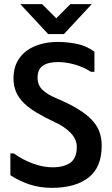

<svg xmlns="http://www.w3.org/2000/svg" viewBox="-20 -908 540 925"><path d="M30 -169H46Q93 -136 141.5 -119Q190 -102 232 -102Q289 -102 319.5 -124.5Q350 -147 350 -200Q350 -237 320.5 -267.5Q291 -298 247 -318Q196 -342 158 -364.5Q120 -387 95 -411.5Q70 -436 57.5 -465Q45 -494 45 -531Q45 -576 62 -609Q79 -642 108.5 -663.5Q138 -685 176.5 -695.5Q215 -706 258 -706Q302 -706 348.5 -697Q395 -688 435 -659V-562H418Q383 -585 340.5 -597Q298 -609 260 -609Q212 -609 186.5 -591.5Q161 -574 161 -534Q161 -497 185.5 -474.5Q210 -452 246 -437Q308 -411 351 -385.5Q394 -360 420.5 -332.5Q447 -305 458.5 -274Q470 -243 470 -206Q470 -102 406.5 -52.5Q343 -3 230 -3Q172 -3 122 -19.5Q72 -36 30 -64ZM212 -744 78 -888H183L251 -820L319 -888H422L288 -744Z"/></svg>

Font: D2Coding ligature
Style: Bold
Weight: 700
Monospace: yes
Designer: Yong-Rak Park; Jeong-Hwan Yoon; Sang-Min Lee;
Foundry: NHN Corporation
Version: Version 1.3.2; Build 20180524